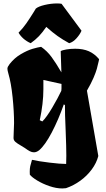

<svg xmlns="http://www.w3.org/2000/svg" viewBox="-20 -853 598 1087"><path d="M541 -517.6 539.1 -507.8Q533.7 -482.9 528.1 -462.9Q522.5 -442.9 509.3 -412.1Q496.1 -381.3 472.2 -339.8L536.6 30.3Q526.4 69.8 499.5 106.2Q472.7 142.6 434.6 170.2Q396.5 197.8 353.5 212.4Q343.3 213.9 332.5 213.9Q298.3 213.9 259.8 200.7Q221.2 187.5 190.7 168.9Q160.2 150.4 148.9 135.7Q148.4 129.4 148.4 118.7Q148.4 101.1 151.1 88.4Q153.8 75.7 161.1 51.8Q197.8 60.1 259.5 67.6Q321.3 75.2 354.5 75.2Q355.5 45.9 355.5 28.3Q355.5 -17.6 351.6 -116.2Q347.2 -211.4 347.7 -257.8L341.3 -262.2Q311 -175.3 273.2 -103.3Q235.4 -31.2 201.7 -2.4Q186.5 9.3 172.4 9.3Q160.6 9.3 148.9 3.2Q137.2 -2.9 120.6 -15.1Q112.3 -21 99.1 -28.3Q77.6 -40.5 67.1 -49.8Q56.6 -59.1 56.6 -71.8L57.6 -101.6Q59.6 -137.7 59.6 -156.2Q59.6 -222.2 51.3 -303Q43 -383.8 27.3 -437Q22 -455.1 22 -463.9Q22 -469.7 24.9 -475.6Q27.8 -481.4 34.7 -490.7Q62 -525.4 98.4 -546.6Q134.8 -567.9 164.8 -576.7Q194.8 -585.4 212.9 -587.9Q247.1 -564 272 -530Q296.9 -496.1 327.6 -443.4Q327.1 -473.1 324.7 -530.8L323.7 -563.5Q332 -568.8 355.5 -573Q378.9 -577.1 405.8 -577.1Q450.2 -577.1 482.7 -563Q515.1 -548.8 541 -518.1L540.5 -517.6ZM327.1 -338.9Q328.1 -350.6 328.1 -352.1V-377.9Q307.1 -383.3 265.6 -391.6L225.6 -400.4V-348.1Q225.6 -267.6 205.1 -172.4L219.7 -165.5Q243.7 -189 276.4 -244.6Q309.1 -300.3 327.1 -338.9ZM85 -668Q110.4 -693.8 128.9 -720.5Q147.5 -747.1 172.4 -787.1L182.6 -804.2Q196.8 -816.4 232.9 -825Q269 -833.5 302.7 -833.5Q318.8 -833.5 328.6 -831.5L441.4 -679.2Q433.1 -658.7 413.3 -636.5Q393.6 -614.3 371.6 -608.4Q335 -628.4 306.4 -648.7Q277.8 -668.9 242.2 -700.7Q218.8 -667.5 200.4 -648.2Q182.1 -628.9 153.8 -608.4Q130.4 -618.7 112.8 -634.3Q95.2 -649.9 85 -668Z"/></svg>

Font: Fruktur
Style: Regular
Weight: 400
Designer: Viktoriya Grabowska
Foundry: Viktoriya Grabowska
Version: Version 1.004; ttfautohint (v1.4.1)